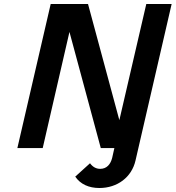

<svg xmlns="http://www.w3.org/2000/svg" viewBox="-20 -742 880 962"><path d="M67 0H194L328 -582L485 0H553L542 49C534 81 515 104 482 104C462 104 445 95 431 76L357 143C383 181 425 200 478 200C568 200 640 146 659 62L840 -722H713L578 -140L421 -722H234Z"/></svg>

Font: Perun SemiBold Italic
Style: Regular
Weight: 400
Italic angle: -12°
Foundry: Copyright (c) Stefan Peev, Context Ltd, 2016
Version: Version 1.026